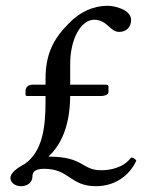

<svg xmlns="http://www.w3.org/2000/svg" viewBox="-20 -631 505 662"><path d="M74 -300H137V-281C137 -190 126 -110 67 -67C40 -52 16 -36 16 -17C16 -1 33 11 52 11C74 11 92 -1 92 -24C92 -35 97 -49 132 -49C220 -49 221 11 311 11C376 11 426 -25 450 -77C446 -84 440 -87 432 -88C406 -52 359 -44 329 -44C260 -44 271 -91 147 -91C181 -123 221 -181 222 -300H330C341 -300 354 -305 354 -313V-333C354 -337 351 -339 346 -339H222V-410C222 -497 259 -563 305 -563C327 -563 342 -552 355 -540C367 -529 376 -521 391 -521C415 -521 432 -537 432 -562C432 -598 375 -611 352 -611C299 -611 254 -588 219 -552C164 -498 137 -444 137 -359V-339H92C74 -339 68 -326 68 -318V-307C68 -302 69 -300 74 -300Z"/></svg>

Font: Libertinus Math
Style: Regular
Weight: 400
Designer: Philipp H. Poll, Khaled Hosny
Foundry: Caleb Maclennan
Version: Version 7.050;RELEASE